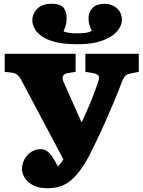

<svg xmlns="http://www.w3.org/2000/svg" viewBox="-20 -987 763 1021"><path d="M232 14Q185 14 155 -2.5Q125 -19 111 -42.5Q97 -66 97 -86Q97 -116 110.5 -140.5Q124 -165 146.5 -179.5Q169 -194 197 -194Q218 -194 234.5 -180Q251 -166 264 -144.5Q277 -123 288 -101Q298 -112 305.5 -122Q313 -132 317 -140L94 -560Q87 -574 79 -582.5Q71 -591 62 -595.5Q53 -600 40 -601L5 -605V-701H382V-605L339 -598Q323 -596 316 -584.5Q309 -573 317 -554L413 -338H415Q427 -364 442 -397.5Q457 -431 470 -464.5Q483 -498 492.5 -524.5Q502 -551 505 -562Q510 -582 499.5 -589Q489 -596 472 -599L434 -605V-701H718V-605L669 -595Q651 -591 643 -580Q635 -569 626 -546Q608 -498 585 -443.5Q562 -389 538.5 -336Q515 -283 493.5 -238.5Q472 -194 458 -166Q430 -112 403 -77Q376 -42 349.5 -22Q323 -2 294 6Q265 14 232 14ZM386 -752Q318 -752 272.5 -764Q227 -776 201 -795Q175 -814 163 -837Q151 -860 152 -881Q153 -918 181 -943Q209 -968 257 -967Q303 -966 319 -944.5Q335 -923 334 -891Q335 -877 331.5 -861Q328 -845 318 -820Q330 -815 349 -812Q368 -809 395 -810Q420 -810 437 -812.5Q454 -815 468 -823Q455 -851 452.5 -867Q450 -883 451 -896Q452 -923 472.5 -945Q493 -967 539 -967Q560 -966 577 -958.5Q594 -951 606 -939Q618 -927 623.5 -910.5Q629 -894 628 -877Q627 -856 613 -834Q599 -812 570 -793Q541 -774 495.5 -762.5Q450 -751 386 -752Z"/></svg>

Font: Literata Black
Style: Regular
Weight: 900
Designer: Latin by Veronika Burian and Jose Scaglione. Greek by Irene Vlachou. Cyrillic by Vera Evstafieva.
Foundry: TypeTogether
Version: Version 3.103;gftools[0.9.29]